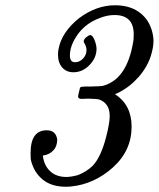

<svg xmlns="http://www.w3.org/2000/svg" viewBox="-20 -686 602 728"><path d="M276 -320Q276 -323 279.5 -337Q283 -351 283 -352Q284 -356 290 -357Q296 -358 325 -358Q364 -359 368 -360Q461 -383 485 -527Q487 -535 487 -556Q487 -629 414 -629Q387 -629 359 -618Q292 -594 259 -530Q245 -502 245 -476Q245 -450 264 -450Q282 -450 295 -464Q308 -478 308 -496Q308 -509 300 -522Q293 -533 306 -544Q317 -553 322 -553Q331 -553 338.5 -534Q346 -515 346 -501Q346 -467 319.5 -439.5Q293 -412 258 -412Q232 -412 216 -430Q200 -448 200 -478Q200 -494 202 -500Q214 -565 281 -618Q346 -666 416 -666Q469 -666 504.5 -642Q540 -618 554 -576Q562 -552 562 -530Q562 -507 552 -474Q538 -431 505.5 -394Q473 -357 430 -335L416 -329Q479 -288 479 -206Q479 -115 408.5 -51.5Q338 12 250 21Q243 22 229 22Q175 22 141.5 -5.5Q108 -33 97 -80Q96 -86 96 -106Q96 -192 157 -192Q192 -192 197 -157Q197 -131 181.5 -115Q166 -99 142 -96L143 -92Q148 -57 171 -36Q194 -15 232 -15Q249 -15 275 -22Q307 -34 331 -57Q363 -90 383 -169Q396 -220 396 -246Q396 -295 355 -309Q349 -311 316 -312Q310 -312 301 -311.5Q292 -311 290 -311Q276 -311 276 -320Z"/></svg>

Font: MathJax_Main
Style: Italic
Weight: 400
Version: Version 1.1